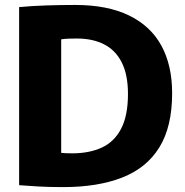

<svg xmlns="http://www.w3.org/2000/svg" viewBox="-20 -751 747 776"><path d="M234.8 5.2Q176.3 5.2 133.6 2.6Q90.8 0 57.3 -2.5V-722.3Q108.3 -727.2 167.8 -729.1Q227.3 -731 283.3 -731Q414.7 -731 501.9 -688.3Q589.2 -645.7 632.4 -566.2Q675.7 -486.7 675.7 -374.5Q675.7 -238.8 624.1 -155.4Q572.5 -72 473.8 -33.4Q375.2 5.2 234.8 5.2ZM272.2 -131.3Q340.3 -131.3 390.9 -154.3Q441.5 -177.3 469.3 -230.3Q497.2 -283.3 497.2 -371Q497.2 -448.8 472.1 -498.6Q447 -548.3 400.7 -571.8Q354.3 -595.3 291.5 -595.3Q273.5 -595.3 257.2 -594.8Q241 -594.2 227.3 -592V-133.2Q236.3 -132.2 248.1 -131.7Q259.8 -131.3 272.2 -131.3Z"/></svg>

Font: Murecho Thin
Style: Regular
Weight: 100
Designer: Neil Summerour
Foundry: Positype
Version: Version 1.010